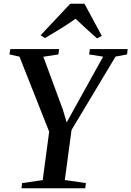

<svg xmlns="http://www.w3.org/2000/svg" viewBox="-20 -1005 702 1025"><path d="M94.5 0 98 -27.5 208 -43.5 242.5 -302 84 -702.5 30.5 -714.5 35 -743H295.5L292 -714.5L211.5 -702L315.5 -420L336 -351.5L370.5 -414L530.5 -702.5L456 -714.5L459.5 -743H661.5L658.5 -714.5L597 -703L362 -311.5L326 -44L438.5 -27.5L435 0ZM197 -817 355 -985H431L523.5 -813.5L498 -800Q469 -825.5 440 -852Q411 -878.5 383.5 -905Q346.5 -878.5 305.2 -853Q264 -827.5 220 -801.5Z"/></svg>

Font: Merriweather 96pt Medium
Style: Italic
Weight: 500
Italic angle: -7.8°
Version: Version 2.101